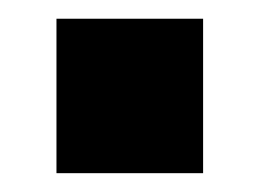

<svg xmlns="http://www.w3.org/2000/svg" viewBox="-20 -184 284 204"><path d="M40 -164.1H195.8V0H40Z"/></svg>

Font: AlfaSlabOne-Regular
Style: Regular
Weight: 400
Designer: JM Sole
Foundry: JM Sole
Version: Version 1.001